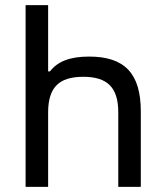

<svg xmlns="http://www.w3.org/2000/svg" viewBox="-20 -730 640 750"><path d="M80 -710V0H168V-291C168 -388 210 -430 305 -430C400 -430 442 -388 442 -291V0H530V-295C530 -443 467 -509 328 -509C253 -509 205 -490 175 -451H168V-710Z"/></svg>

Font: LT Wave Mono
Style: Regular
Weight: 400
Designer: Daniel Lyons
Version: Version 2.5 (Glyphs App)